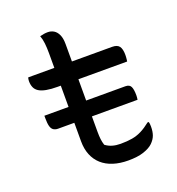

<svg xmlns="http://www.w3.org/2000/svg" viewBox="-131 -813 861 933"><g transform="rotate(-20 300.0 -346.0)"><path d="M65 -330H484Q505 -330 512 -315.5Q519 -301 519 -271Q519 -266 518.5 -259.5Q518 -253 517 -248H106Q92 -248 82.5 -254.5Q73 -261 69 -276Q65 -291 65 -318Q65 -321 65 -324Q65 -327 65 -330ZM55 -532H489Q515 -532 525.5 -518Q536 -504 536 -473Q536 -467 535.5 -461Q535 -455 534.5 -450Q534 -445 533 -440H174Q140 -440 116 -444.5Q92 -449 78 -458Q64 -467 58 -481Q52 -495 52 -513Q52 -517 52.5 -520.5Q53 -524 53.5 -527Q54 -530 55 -532ZM531 -128Q533 -122 533.5 -115Q534 -108 534 -103Q534 -78 527.5 -59.5Q521 -41 504 -24Q496 -16 483.5 -9Q471 -2 454.5 3.5Q438 9 418 11.5Q398 14 375 14Q332 14 297.5 3Q263 -8 239 -29.5Q215 -51 202.5 -82Q190 -113 190 -152Q190 -209 190 -266.5Q190 -324 190 -380.5Q190 -437 190 -494.5Q190 -552 190 -609Q190 -636 187.5 -659Q185 -682 178 -700Q189 -703 199 -704.5Q209 -706 219 -706Q236 -706 250 -697.5Q264 -689 272.5 -670.5Q281 -652 281 -622Q281 -565 281 -508.5Q281 -452 281 -395Q281 -338 281 -281.5Q281 -225 281 -168Q281 -146 283 -129.5Q285 -113 290 -98Q306 -86 325 -80.5Q344 -75 367 -75Q401 -75 427 -79.5Q453 -84 476.5 -96Q500 -108 525 -128Z"/></g></svg>

Font: Recursive Monospace Casual
Style: Regular
Weight: 400
Version: Version 1.047